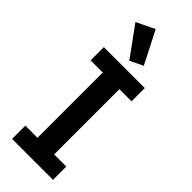

<svg xmlns="http://www.w3.org/2000/svg" viewBox="-321 -1048 1084 1084"><g transform="rotate(45 220.5 -506.0)"><path d="M291 -818 213 -780 83 -959 192 -1012ZM384 0H57V-106H154V-627H57V-733H384V-627H287V-106H384Z"/></g></svg>

Font: IBM Plex Sans JP SemiBold
Style: Regular
Weight: 600
Designer: Mike Abbink; Paul van der Laan; Pieter van Rosmalen; Wujin Sim; Yejin Wi; Jinhee Kim; Boomi Park; Yona Kim; Kichan Ma
Foundry: Sandoll Inc.
Version: Version 1.001